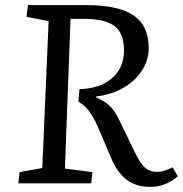

<svg xmlns="http://www.w3.org/2000/svg" viewBox="-20 -720 719 754"><path d="M292 -370Q373 -372 420 -413Q467 -454 467 -523Q467 -589 430 -617.5Q393 -646 308 -646H257L235 -58L343 -44L338 0H52L57 -44L146 -60L171 -637L84 -654L90 -700H317Q445 -700 504.5 -659.5Q564 -619 564 -532Q564 -484 537.5 -443Q511 -402 464 -375Q417 -348 357 -341V-338Q391 -323 411.5 -303.5Q432 -284 451 -243L509 -123Q530 -80 548.5 -62.5Q567 -45 599 -45Q622 -45 658 -63L678 -28Q658 -9 629.5 2.5Q601 14 572 14Q514 14 477.5 -14Q441 -42 417 -98L375 -197Q356 -244 337.5 -273Q319 -302 288 -321Z"/></svg>

Font: Literata 12pt
Style: Italic
Weight: 400
Italic angle: -2°
Designer: Latin by Veronika Burian and Jose Scaglione. Greek by Irene Vlachou. Cyrillic by Vera Evstafieva
Foundry: TypeTogether
Version: Version 3.002